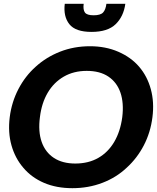

<svg xmlns="http://www.w3.org/2000/svg" viewBox="-20 -977 823 1005"><path d="M359 8Q275 8 210 -20Q145 -48 102 -99Q59 -149 40 -216.5Q21 -284 31 -364Q41 -443 76.5 -511Q112 -579 167 -628Q222 -678 294.5 -706.5Q367 -735 451 -735Q533 -735 599.5 -706Q666 -677 708 -628Q751 -578 769.5 -510Q788 -442 778 -364Q768 -284 733 -216.5Q698 -149 643 -99Q589 -48 516 -20Q443 8 359 8ZM374 -121Q443 -121 494.5 -150.5Q546 -180 578 -234.5Q610 -289 620 -364Q629 -438 610.5 -492Q592 -546 547.5 -576Q503 -606 434 -606Q366 -606 314 -576Q262 -546 230 -492Q198 -438 189 -364Q179 -289 198 -234.5Q217 -180 262 -150.5Q307 -121 374 -121ZM459 -810Q375 -810 343 -850.5Q311 -891 319 -957H418Q414 -926 424.5 -911.5Q435 -897 470 -897Q506 -897 519.5 -911.5Q533 -926 537 -957H636Q627 -891 585.5 -850.5Q544 -810 459 -810Z"/></svg>

Font: Aleo ExtraBold
Style: Italic
Weight: 800
Italic angle: -7°
Designer: Alessio Laiso
Foundry: Alessio Laiso
Version: Version 2.001;gftools[0.9.29]